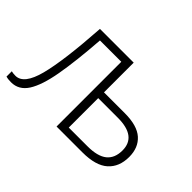

<svg xmlns="http://www.w3.org/2000/svg" viewBox="-96 -774 1022 1022"><g transform="rotate(45 414.5 -263.0)"><path d="M431.2 -530.8V-307.1H587.9Q681.6 -307.1 725.6 -267.8Q769.5 -228.5 769.5 -158.7Q769.5 -84 722.7 -42Q675.8 0 575.7 0H381.3V-487.3H220.7Q208.5 -319.8 189.2 -210.7Q169.9 -101.6 135.7 -48.3Q101.6 4.9 43.5 4.9Q29.8 4.9 20.3 3.7Q10.7 2.4 4.9 0.5V-39.6Q10.3 -38.1 17.6 -37.1Q24.9 -36.1 35.6 -36.1Q98.1 -36.1 129.4 -156.2Q160.6 -276.4 177.2 -530.8ZM579.1 -263.7H431.2V-42H571.8Q647.9 -42 683.8 -71Q719.7 -100.1 719.7 -158.2Q719.7 -263.7 579.1 -263.7Z"/></g></svg>

Font: Open Sans Light
Style: Regular
Weight: 300
Designer: Monotype Design Team
Foundry: Monotype Imaging Inc.
Version: Version 3.000; ttfautohint (v1.8.4)